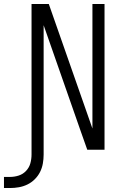

<svg xmlns="http://www.w3.org/2000/svg" viewBox="-93 -755 613 968"><path d="M-73 193V137H-43Q-20 137 1.5 130Q23 123 38.5 106.5Q54 90 60 68.5Q66 47 66 24V-735H153L373 -107V-735H434V0H347L312 -99L127 -628V24Q127 47 123 69.5Q119 92 109 112Q99 132 82.5 148.5Q66 165 45.5 175Q25 185 2.5 189Q-20 193 -43 193Z"/></svg>

Font: Iosevka SS04 Light
Style: Regular
Weight: 300
Monospace: yes
Designer: Belleve Invis
Foundry: Belleve Invis
Version: Version 19.0.0; ttfautohint (v1.8.4)